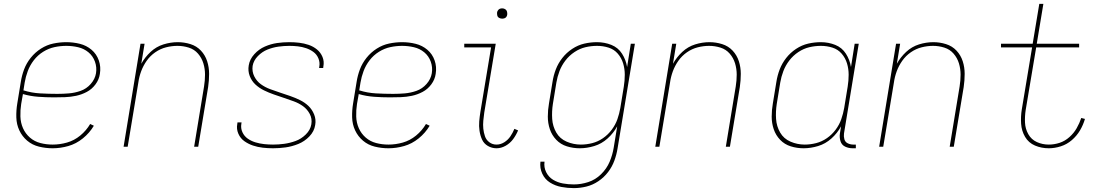

<svg xmlns="http://www.w3.org/2000/svg" viewBox="-20 -755 5656 988"><path d="M251 8Q291 8 331.5 -3.5Q372 -15 406.5 -43Q441 -71 463 -108L444 -117Q424 -83 393 -57.5Q362 -32 325 -21.5Q288 -11 251 -11Q218 -11 187.5 -19Q157 -27 134 -47Q111 -67 98.5 -95Q86 -123 85 -155.5Q84 -188 89 -220L98 -271Q136 -260 176.5 -257Q217 -254 258 -254Q286 -254 314.5 -255Q343 -256 371.5 -262Q400 -268 426.5 -282Q453 -296 471.5 -321Q490 -346 494 -375Q500 -411 488.5 -444Q477 -477 451 -499Q425 -521 391 -529.5Q357 -538 321 -538Q288 -538 254.5 -531Q221 -524 191 -505Q161 -486 138.5 -458Q116 -430 104 -398Q92 -366 87 -333L69 -223Q63 -187 64 -151Q65 -115 79.5 -84Q94 -53 120 -31Q146 -9 180.5 -0.5Q215 8 251 8ZM275 -272Q230 -272 186 -274.5Q142 -277 101 -290L100 -286L107 -330Q112 -360 123 -389.5Q134 -419 154 -445Q174 -471 202 -488.5Q230 -506 260.5 -512.5Q291 -519 321 -519Q352 -519 382 -512Q412 -505 435 -486Q458 -467 468.5 -438Q479 -409 474 -378Q469 -348 447 -323Q425 -298 395 -287.5Q365 -277 335 -274.5Q305 -272 275 -272Z M616 0H637L692 -331Q696 -360 706.5 -388.5Q717 -417 735 -442.5Q753 -468 779 -486Q805 -504 834.5 -511.5Q864 -519 893 -519Q923 -519 951.5 -510Q980 -501 999 -479Q1018 -457 1026.5 -429Q1035 -401 1035 -371Q1035 -341 1030 -310L979 0H1000L1051 -307Q1056 -341 1056 -375Q1056 -409 1046 -440Q1036 -471 1014 -494.5Q992 -518 960 -528Q928 -538 895 -538Q858 -538 821 -526.5Q784 -515 755 -488Q726 -461 707 -427L724 -530H703Z M1385 8Q1417 8 1449.5 3.5Q1482 -1 1514.5 -14Q1547 -27 1572 -53Q1597 -79 1602 -112Q1607 -140 1596.5 -166Q1586 -192 1567 -210Q1548 -228 1523.5 -240Q1499 -252 1473 -261Q1447 -270 1421 -278.5Q1395 -287 1369.5 -296.5Q1344 -306 1322.5 -321.5Q1301 -337 1288.5 -362Q1276 -387 1280 -416Q1285 -444 1307 -466.5Q1329 -489 1356.5 -500Q1384 -511 1412.5 -515Q1441 -519 1469 -519Q1491 -519 1513 -516.5Q1535 -514 1555.5 -507Q1576 -500 1593 -487.5Q1610 -475 1618.5 -454.5Q1627 -434 1623 -412Q1623 -409 1622 -405H1643Q1644 -409 1644 -413Q1649 -439 1639.5 -462Q1630 -485 1611 -500.5Q1592 -516 1568.5 -524Q1545 -532 1520 -535Q1495 -538 1469 -538Q1437 -538 1405.5 -533.5Q1374 -529 1343 -515.5Q1312 -502 1288.5 -476Q1265 -450 1260 -419Q1255 -390 1265 -364Q1275 -338 1294.5 -320Q1314 -302 1338.5 -290Q1363 -278 1389 -269Q1415 -260 1440.5 -251.5Q1466 -243 1492 -233.5Q1518 -224 1539.5 -208.5Q1561 -193 1574 -168.5Q1587 -144 1582 -115Q1577 -86 1553.5 -63Q1530 -40 1501 -29.5Q1472 -19 1443 -15Q1414 -11 1385 -11Q1362 -11 1339 -13.5Q1316 -16 1294.5 -22.5Q1273 -29 1255 -41.5Q1237 -54 1227.5 -74.5Q1218 -95 1222 -118Q1222 -122 1223 -125H1202Q1201 -121 1201 -117Q1196 -91 1206.5 -67Q1217 -43 1237.5 -28.5Q1258 -14 1282 -6Q1306 2 1332 5Q1358 8 1385 8Z M1979 8Q2019 8 2059.5 -3.5Q2100 -15 2134.5 -43Q2169 -71 2191 -108L2172 -117Q2152 -83 2121 -57.5Q2090 -32 2053 -21.5Q2016 -11 1979 -11Q1946 -11 1915.5 -19Q1885 -27 1862 -47Q1839 -67 1826.5 -95Q1814 -123 1813 -155.5Q1812 -188 1817 -220L1826 -271Q1864 -260 1904.5 -257Q1945 -254 1986 -254Q2014 -254 2042.5 -255Q2071 -256 2099.5 -262Q2128 -268 2154.5 -282Q2181 -296 2199.5 -321Q2218 -346 2222 -375Q2228 -411 2216.5 -444Q2205 -477 2179 -499Q2153 -521 2119 -529.5Q2085 -538 2049 -538Q2016 -538 1982.5 -531Q1949 -524 1919 -505Q1889 -486 1866.5 -458Q1844 -430 1832 -398Q1820 -366 1815 -333L1797 -223Q1791 -187 1792 -151Q1793 -115 1807.5 -84Q1822 -53 1848 -31Q1874 -9 1908.5 -0.5Q1943 8 1979 8ZM2003 -272Q1958 -272 1914 -274.5Q1870 -277 1829 -290L1828 -286L1835 -330Q1840 -360 1851 -389.5Q1862 -419 1882 -445Q1902 -471 1930 -488.5Q1958 -506 1988.5 -512.5Q2019 -519 2049 -519Q2080 -519 2110 -512Q2140 -505 2163 -486Q2186 -467 2196.5 -438Q2207 -409 2202 -378Q2197 -348 2175 -323Q2153 -298 2123 -287.5Q2093 -277 2063 -274.5Q2033 -272 2003 -272Z M2535 8Q2559 8 2582 -5Q2605 -18 2620.5 -39Q2636 -60 2646 -84L2627 -92Q2619 -72 2606.5 -53.5Q2594 -35 2575 -23Q2556 -11 2535 -11Q2514 -11 2498 -23Q2482 -35 2475.5 -54Q2469 -73 2467 -93Q2465 -113 2467 -134Q2469 -155 2472 -176L2531 -530H2369V-511H2507L2452 -179Q2448 -154 2446 -130Q2444 -106 2447.5 -82Q2451 -58 2460.5 -37Q2470 -16 2490.5 -4Q2511 8 2535 8ZM2564 -659Q2570 -659 2576 -661Q2582 -663 2585.5 -668Q2589 -673 2590 -679Q2591 -687 2589 -695Q2587 -703 2580 -707.5Q2573 -712 2564 -712Q2558 -712 2552.5 -710Q2547 -708 2543 -702.5Q2539 -697 2538 -692Q2537 -683 2539 -675Q2541 -667 2548.5 -663Q2556 -659 2564 -659Z M2933 213Q2965 213 2997.5 205Q3030 197 3059 177.5Q3088 158 3109 130.5Q3130 103 3141.5 71.5Q3153 40 3158 8L3247 -530H3226L3207 -410Q3201 -447 3181 -478.5Q3161 -510 3126 -524Q3091 -538 3052 -538Q3019 -538 2986.5 -530.5Q2954 -523 2924.5 -503.5Q2895 -484 2873.5 -456.5Q2852 -429 2840 -397.5Q2828 -366 2823 -333L2805 -223Q2799 -189 2799 -155Q2799 -121 2809.5 -90Q2820 -59 2842.5 -35.5Q2865 -12 2897 -2Q2929 8 2963 8Q3000 8 3038 -3.5Q3076 -15 3106.5 -42.5Q3137 -70 3156 -105L3138 5Q3132 42 3117 77.5Q3102 113 3073 141.5Q3044 170 3007 182Q2970 194 2933 194Q2904 194 2876.5 189Q2849 184 2826 170Q2803 156 2790.5 131Q2778 106 2782 77H2761Q2757 110 2770.5 139Q2784 168 2810.5 184.5Q2837 201 2868.5 207Q2900 213 2933 213ZM2969 -11Q2931 -11 2896 -26Q2861 -41 2842.5 -73Q2824 -105 2821.5 -143Q2819 -181 2825 -220L2843 -330Q2848 -360 2859 -389Q2870 -418 2889.5 -443.5Q2909 -469 2936 -487Q2963 -505 2992.5 -512Q3022 -519 3052 -519Q3083 -519 3111.5 -510Q3140 -501 3159 -479Q3178 -457 3186.5 -429Q3195 -401 3195 -370.5Q3195 -340 3190 -309L3172 -199Q3167 -170 3157 -141.5Q3147 -113 3128 -87.5Q3109 -62 3083 -44Q3057 -26 3027.5 -18.5Q2998 -11 2969 -11Z M3352 0H3373L3428 -331Q3432 -360 3442.5 -388.5Q3453 -417 3471 -442.5Q3489 -468 3515 -486Q3541 -504 3570.5 -511.5Q3600 -519 3629 -519Q3659 -519 3687.5 -510Q3716 -501 3735 -479Q3754 -457 3762.5 -429Q3771 -401 3771 -371Q3771 -341 3766 -310L3715 0H3736L3787 -307Q3792 -341 3792 -375Q3792 -409 3782 -440Q3772 -471 3750 -494.5Q3728 -518 3696 -528Q3664 -538 3631 -538Q3594 -538 3557 -526.5Q3520 -515 3491 -488Q3462 -461 3443 -427L3460 -530H3439Z M4115 8Q4152 8 4190 -3.5Q4228 -15 4258.5 -42.5Q4289 -70 4308 -105L4302 -68Q4299 -48 4305 -28.5Q4311 -9 4329 -0.5Q4347 8 4368 8H4384V-11H4371Q4356 -11 4342.5 -17.5Q4329 -24 4325 -38.5Q4321 -53 4323 -68L4399 -530H4378L4359 -410Q4353 -447 4333 -478.5Q4313 -510 4278 -524Q4243 -538 4204 -538Q4171 -538 4138.5 -530.5Q4106 -523 4076.5 -503.5Q4047 -484 4025.5 -456.5Q4004 -429 3992 -397.5Q3980 -366 3975 -333L3957 -223Q3951 -189 3951 -155Q3951 -121 3961.5 -90Q3972 -59 3994.5 -35.5Q4017 -12 4049 -2Q4081 8 4115 8ZM4121 -11Q4083 -11 4048 -26Q4013 -41 3994.5 -73Q3976 -105 3973.5 -143Q3971 -181 3977 -220L3995 -330Q4000 -360 4011 -389Q4022 -418 4041.5 -443.5Q4061 -469 4088 -487Q4115 -505 4144.5 -512Q4174 -519 4204 -519Q4235 -519 4263.5 -510Q4292 -501 4311 -479Q4330 -457 4338.5 -429Q4347 -401 4347 -370.5Q4347 -340 4342 -309L4324 -199Q4319 -170 4309 -141.5Q4299 -113 4280 -87.5Q4261 -62 4235 -44Q4209 -26 4179.5 -18.5Q4150 -11 4121 -11Z M4504 0H4525L4580 -331Q4584 -360 4594.5 -388.5Q4605 -417 4623 -442.5Q4641 -468 4667 -486Q4693 -504 4722.5 -511.5Q4752 -519 4781 -519Q4811 -519 4839.5 -510Q4868 -501 4887 -479Q4906 -457 4914.5 -429Q4923 -401 4923 -371Q4923 -341 4918 -310L4867 0H4888L4939 -307Q4944 -341 4944 -375Q4944 -409 4934 -440Q4924 -471 4902 -494.5Q4880 -518 4848 -528Q4816 -538 4783 -538Q4746 -538 4709 -526.5Q4672 -515 4643 -488Q4614 -461 4595 -427L4612 -530H4591Z M5377 8Q5407 8 5438.5 -2Q5470 -12 5495.5 -34Q5521 -56 5537.5 -84Q5554 -112 5563 -143L5544 -148Q5535 -121 5520.5 -95.5Q5506 -70 5483 -49.5Q5460 -29 5432.5 -20Q5405 -11 5377 -11Q5344 -11 5315.5 -24Q5287 -37 5271.5 -64.5Q5256 -92 5254.5 -124Q5253 -156 5258 -189L5312 -511H5533V-530H5315L5349 -735H5328L5294 -530H5131V-511H5291L5238 -192Q5232 -155 5234.5 -118Q5237 -81 5255 -50.5Q5273 -20 5306 -6Q5339 8 5377 8Z"/></svg>

Font: Iosevka Sparkle Thin
Style: Italic
Weight: 100
Italic angle: -9°
Designer: Belleve Invis
Foundry: Belleve Invis
Version: Version 4.5.0; ttfautohint (v1.8.3)